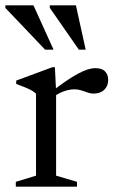

<svg xmlns="http://www.w3.org/2000/svg" viewBox="-34 -697 434 717"><path d="M321.5 -442.5Q347 -442.5 358.5 -430.2Q370 -418 370 -398.5Q370 -375.5 355.2 -361.5Q340.5 -347.5 315.5 -347.5Q304.5 -347.5 293.2 -351.5Q282 -355.5 269.8 -359.5Q257.5 -363.5 243 -363.5Q231 -363.5 217.2 -360Q203.5 -356.5 190 -350Q176.5 -343.5 166.5 -335L156.5 -353Q187 -377 211.8 -393.8Q236.5 -410.5 256.8 -421.5Q277 -432.5 293 -437.5Q309 -442.5 321.5 -442.5ZM175.5 -354V-41L253.5 -18V0H25V-18L100.5 -41V-347Q94 -354 83.8 -359.5Q73.5 -365 59.2 -371Q45 -377 26.5 -383.5V-396L161.5 -446H171ZM166 -511.5H134.5L-14 -667.5V-677H91ZM286 -511.5H260.5L152 -667.5V-677H249.5Z"/></svg>

Font: Newsreader 24pt
Style: Regular
Weight: 400
Designer: Hugues Gentile
Foundry: Production Type
Version: Version 1.003